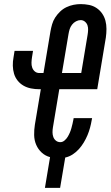

<svg xmlns="http://www.w3.org/2000/svg" viewBox="-20 -763 540 936"><path d="M199 153 224 3Q201 -3 183.5 -19Q166 -35 156.5 -57Q147 -79 146.5 -104.5Q146 -130 150 -155L179 -328H172Q151 -328 131 -332Q111 -336 94.5 -345.5Q78 -355 66 -370Q54 -385 48.5 -403.5Q43 -422 42.5 -442.5Q42 -463 46 -484L51 -515H141L136 -484Q134 -471 133.5 -458Q133 -445 137 -433.5Q141 -422 150 -414.5Q159 -407 172 -407H192L226 -610Q229 -627 234 -644.5Q239 -662 249 -677.5Q259 -693 273 -706.5Q287 -720 304 -728Q321 -736 338.5 -739.5Q356 -743 373 -743Q394 -743 414 -739Q434 -735 450.5 -724Q467 -713 478 -697Q489 -681 494 -662Q499 -643 499 -622Q499 -601 496 -580L454 -328H269L238 -142Q236 -130 236 -118Q236 -106 240 -95Q244 -84 253 -77Q262 -70 274 -70Q285 -70 294.5 -78Q304 -86 310 -96Q316 -106 320.5 -116.5Q325 -127 328 -138Q331 -149 333.5 -159.5Q336 -170 338 -181L339 -187H429L427 -177Q424 -159 419 -140.5Q414 -122 406.5 -104Q399 -86 388.5 -68.5Q378 -51 364.5 -36Q351 -21 334 -10Q317 1 298 5L273 153ZM282 -407H376L407 -593Q409 -605 409.5 -617Q410 -629 406.5 -639.5Q403 -650 394 -657.5Q385 -665 373 -665Q362 -665 350.5 -659Q339 -653 331 -642.5Q323 -632 319.5 -620.5Q316 -609 314 -597Z"/></svg>

Font: Iosevka Semibold Oblique
Style: Regular
Weight: 600
Italic angle: -9°
Monospace: yes
Designer: Belleve Invis
Foundry: Belleve Invis
Version: Version 32.5.0; ttfautohint (v1.8.4)